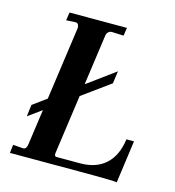

<svg xmlns="http://www.w3.org/2000/svg" viewBox="-94 -676 690 759"><g transform="rotate(15 251.5 -297.0)"><path d="M330 0H14L18 -34L59 -31Q73 -30 76 -53L145 -545V-549Q145 -556 141.5 -561Q138 -566 131 -566L93 -564L98 -597H333L328 -564L280 -566Q271 -566 265 -560Q259 -554 258 -545L188 -45V-42Q188 -32 196 -32H293Q358 -32 397 -67.5Q436 -103 445 -171H476L452 3Q433 0 330 0ZM343 -422 336 -371 41 -157 47 -205Z"/></g></svg>

Font: Unna Medium
Style: Italic
Weight: 500
Italic angle: -8.05°
Designer: Jorge de Buen Unna
Foundry: Omnibus-Type
Version: Version 2.008